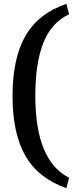

<svg xmlns="http://www.w3.org/2000/svg" viewBox="-20 -810 402 995"><path d="M324 -790 338 -736Q246 -693 204.5 -587.5Q163 -482 163 -313Q163 23 338 111L324 165Q180 115 112.5 -1Q45 -117 45 -312Q45 -509 112.5 -625Q180 -741 324 -790Z"/></svg>

Font: Exo 2 Semi Bold
Style: Regular
Weight: 600
Designer: Natanael Gama
Version: Version 1.001;PS 001.001;hotconv 1.0.88;makeotf.lib2.5.64775